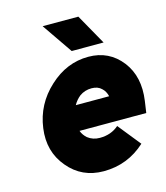

<svg xmlns="http://www.w3.org/2000/svg" viewBox="-108 -784 758 878"><g transform="rotate(-15 271.5 -344.5)"><path d="M531 -195 539 -250Q555 -362 498 -436Q439 -512 341 -512Q238 -512 156 -436Q73 -360 58 -250Q43 -142 108 -65Q172 12 275 12Q389 12 473 -65L387 -172Q351 -140 297 -140Q264 -140 240 -159Q232 -166 225.5 -175Q219 -184 215 -195ZM318 -369Q348 -369 365 -352Q381 -338 387 -313H229Q242 -336 261 -351Q286 -369 318 -369ZM275 -557H426L345 -701H176Z"/></g></svg>

Font: Unageo
Style: ExtraBold-Italic
Weight: 800
Designer: Richard Sepsi
Foundry: Richard Sepsi
Version: Version 2.000